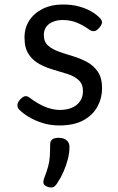

<svg xmlns="http://www.w3.org/2000/svg" viewBox="-20 -539 526 854"><path d="M244 19Q204 19 169 8Q134 -3 107 -19.5Q80 -36 64 -53Q57 -61 57.5 -72.5Q58 -84 71 -98Q82 -109 91 -111Q100 -113 111 -105Q148 -77 181.5 -63.5Q215 -50 246 -50Q276 -50 299 -59.5Q322 -69 335.5 -88Q349 -107 349 -133Q349 -165 330 -182.5Q311 -200 281.5 -209.5Q252 -219 219 -228.5Q186 -238 156.5 -253.5Q127 -269 108 -297Q89 -325 89 -373Q89 -415 110.5 -448Q132 -481 170.5 -500Q209 -519 259 -519Q299 -519 330.5 -510.5Q362 -502 385.5 -488.5Q409 -475 424 -459Q435 -448 433.5 -437.5Q432 -427 421 -415Q410 -402 399.5 -400.5Q389 -399 376 -408Q348 -428 320 -439Q292 -450 258 -450Q222 -450 198.5 -432.5Q175 -415 175 -383Q175 -353 193.5 -336.5Q212 -320 241.5 -309.5Q271 -299 304.5 -289Q338 -279 367.5 -263Q397 -247 415.5 -219.5Q434 -192 434 -146Q434 -103 413.5 -65Q393 -27 351 -4Q309 19 244 19ZM189 291Q177 286 174 278Q171 270 176 255Q188 224 194 202Q200 180 201.5 157.5Q203 135 203 105Q203 88 212.5 81Q222 74 241 74Q264 74 276.5 85Q289 96 289 115Q289 140 282 168Q275 196 263 223.5Q251 251 235 275Q225 291 215 294Q205 297 189 291Z"/></svg>

Font: Playwrite AR
Style: Regular
Weight: 400
Designer: Veronika Burian, José Scaglione
Foundry: TypeTogether
Version: Version 1.002